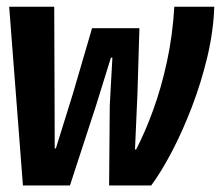

<svg xmlns="http://www.w3.org/2000/svg" viewBox="-20 -566 674 586"><path d="M50 0 8 -545.5H145.5L146.5 -280L147 -113H150.5L202.5 -280L261 -480H405.5L399.5 -279.5L392 -109.5L395.5 -110Q422 -160.5 447 -228.8Q472 -297 489.5 -377.5Q507 -458 512 -545.5H634Q631.5 -471 612.8 -392.2Q594 -313.5 565.5 -239.2Q537 -165 504.5 -103Q472 -41 441.5 0H313L315 -244L323 -390H318.5L273 -243.5L193.5 0Z"/></svg>

Font: Spline Sans Mono SemiBold
Style: Italic
Weight: 600
Italic angle: -4°
Monospace: yes
Version: Version 1.004